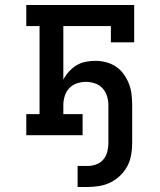

<svg xmlns="http://www.w3.org/2000/svg" viewBox="-20 -540 640 767"><path d="M290 207V123H330Q347 123 364 117Q381 111 392.5 97.5Q404 84 408.5 66.5Q413 49 413 31V-120Q413 -138 407.5 -156Q402 -174 389.5 -187.5Q377 -201 359 -207Q341 -213 323 -213Q305 -213 287 -207Q269 -201 256.5 -187.5Q244 -174 238.5 -156Q233 -138 233 -120V-84H310V0H85V-84H138V-436H85V-520H516V-371H423V-436H233V-222Q242 -239 255.5 -254Q269 -269 285.5 -279Q302 -289 321.5 -293Q341 -297 361 -297Q382 -297 403.5 -291.5Q425 -286 443 -274Q461 -262 474 -244Q487 -226 495 -205.5Q503 -185 505.5 -163Q508 -141 508 -120V31Q508 55 504 78.5Q500 102 489 123Q478 144 460.5 161Q443 178 422 188.5Q401 199 377 203Q353 207 330 207Z"/></svg>

Font: Iosevka Etoile Medium
Style: Regular
Weight: 500
Designer: Belleve Invis
Foundry: Belleve Invis
Version: Version 22.1.2; ttfautohint (v1.8.4)